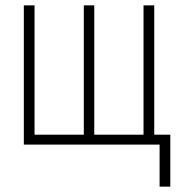

<svg xmlns="http://www.w3.org/2000/svg" viewBox="-20 -540 665 717"><path d="M576 157V0H69V-520H109V-37H293V-520H332V-37H516V-520H556V-37H616V157Z"/></svg>

Font: Zed Sans Extralight
Style: Regular
Weight: 200
Designer: Belleve Invis
Foundry: Belleve Invis
Version: Version 1.0.0; ttfautohint (v1.8.4)